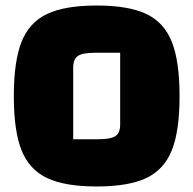

<svg xmlns="http://www.w3.org/2000/svg" viewBox="-20 -660 700 695"><path d="M330 -640Q445 -640 509.5 -609.5Q574 -579 602 -508.5Q630 -438 630 -312Q630 -186 602 -116Q574 -46 509.5 -15.5Q445 15 330 15Q215 15 150.5 -15.5Q86 -46 58 -116Q30 -186 30 -312Q30 -438 58 -508.5Q86 -579 150.5 -609.5Q215 -640 330 -640ZM336 -156Q381 -156 398 -167.5Q415 -179 415 -209V-469H323Q279 -469 262 -457.5Q245 -446 245 -416V-156Z"/></svg>

Font: Changa Black
Style: Regular
Weight: 900
Designer: Eduardo Rodriguez Tunni
Foundry: Eduardo Rodriguez Tunni
Version: Version 2.001; ttfautohint (v1.5.10-5e6f)